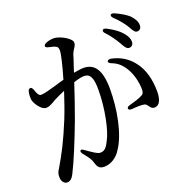

<svg xmlns="http://www.w3.org/2000/svg" viewBox="-134 -883 1019 1029"><g transform="rotate(-20 375.0 -368.0)"><path d="M598 -590C610 -569 620 -548 636 -548C651 -548 661 -559 661 -574C661 -592 654 -608 635 -630C618 -650 592 -668 558 -686C546 -692 537 -691 535 -686C532 -680 534 -673 543 -665C567 -639 584 -613 598 -590ZM47 -24C47 0 62 16 77 16C94 16 106 7 118 -17C149 -78 189 -176 228 -279C251 -342 276 -414 296 -476C320 -484 341 -489 356 -489C392 -489 404 -460 404 -394C404 -288 379 -167 351 -119C333 -81 319 -73 298 -73C283 -73 258 -91 224 -115C213 -124 205 -125 202 -120C199 -115 201 -108 209 -98C237 -64 242 -54 247 -39C255 -10 264 5 293 5C333 5 368 -20 389 -54C440 -129 464 -263 464 -376C464 -489 428 -531 368 -531C352 -531 331 -527 312 -524C317 -538 320 -549 324 -561C332 -584 339 -604 342 -617C347 -630 351 -636 356 -644C363 -654 369 -664 369 -676C369 -700 306 -735 273 -735C255 -735 239 -731 228 -726C218 -722 214 -716 214 -711C214 -706 220 -701 232 -699C247 -696 263 -692 273 -686C280 -682 282 -673 282 -661C282 -642 267 -579 246 -508C231 -504 216 -500 201 -495C160 -483 123 -473 107 -473C93 -473 86 -490 79 -511C74 -524 68 -529 62 -527C55 -525 50 -519 49 -508C46 -494 46 -480 47 -468C53 -438 84 -398 108 -398C124 -398 134 -404 151 -413C157 -417 164 -421 170 -424C186 -432 207 -442 229 -451C212 -399 194 -347 177 -305C135 -202 100 -135 62 -71C49 -52 47 -42 47 -24ZM519 -503C554 -490 577 -466 595 -433C616 -394 623 -351 624 -325C625 -300 621 -290 607 -284C591 -275 561 -266 535 -259C522 -256 517 -250 518 -244C519 -237 527 -234 539 -235C565 -238 596 -238 609 -235C618 -233 623 -225 629 -217C635 -209 640 -201 656 -201C685 -202 697 -235 697 -277C697 -345 681 -408 645 -453C615 -492 576 -516 525 -527C513 -529 506 -526 503 -520C501 -514 506 -508 519 -503ZM612 -727C638 -703 653 -682 668 -661C671 -656 675 -648 679 -642C688 -627 694 -616 707 -616C722 -616 731 -627 731 -643C731 -662 723 -679 702 -702C686 -717 659 -734 625 -749C614 -754 606 -753 603 -748C600 -743 603 -736 612 -727Z"/></g></svg>

Font: 寒蝉锦书宋 CompactLight
Style: Bold
Weight: 400
Width: 4
Designer: 寒蝉锦书宋{Warren} 思源宋体{Ryoko NISHIZUKA 西塚涼子 (kana & ideographs); Frank Grießhammer (Latin, Greek & Cyrillic); Wenlong ZHANG 
Foundry: Adobe & ChillType
Version: Version 2.000;Glyphs 3.1.1 (3135)